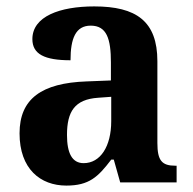

<svg xmlns="http://www.w3.org/2000/svg" viewBox="-20 -569 601 599"><path d="M187 10C258 10 286 -17 327 -71H335L355 0H531V-52H527C485 -52 471 -68 471 -123V-378C471 -503 405 -549 274 -549C167 -549 81 -518 81 -447C81 -400 119 -381 200 -381C200 -449 216 -489 263 -489C313 -489 326 -448 326 -374V-318L250 -315C110 -310 41 -261 41 -153C41 -42 106 10 187 10ZM241 -60C205 -60 189 -91 189 -148C189 -221 213 -259 286 -264L327 -267V-191C327 -112 293 -60 241 -60Z"/></svg>

Font: Noto Serif Hebrew SemiCondensed
Style: Bold
Weight: 700
Width: 4
Designer: Monotype Design Team
Foundry: Monotype Imaging Inc.
Version: Version 2.004